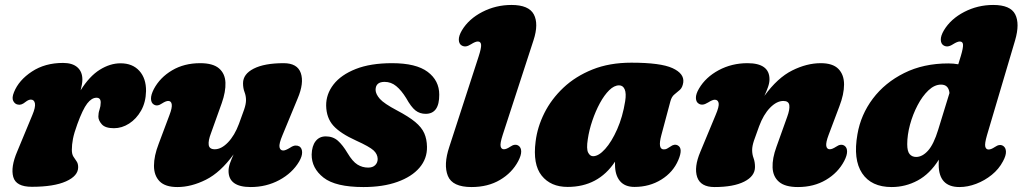

<svg xmlns="http://www.w3.org/2000/svg" viewBox="-20 -740 4127 775"><path d="M51.5 -318Q40 -320 33.5 -332.5Q27 -345 36.5 -368Q56 -416.5 108.8 -451.2Q161.5 -486 234.5 -486Q272.5 -486 292.5 -468.2Q312.5 -450.5 312.5 -419Q312.5 -409.5 310.5 -398.5Q308.5 -387.5 305.5 -375.5Q341 -432.5 382.8 -458.5Q424.5 -484.5 466.5 -484.5Q515 -484.5 542.5 -454Q570 -423.5 569.5 -372.5Q568.5 -327 549.5 -293.5Q530.5 -260 501.2 -241.2Q472 -222.5 440 -222.5Q405 -222.5 391 -238.2Q377 -254 377 -269.5Q377 -284 381.8 -297.8Q386.5 -311.5 386.5 -326.5Q386.5 -345.5 369.5 -345.5Q350 -345.5 332 -322.2Q314 -299 292 -238.5Q279 -203 274.5 -179.5Q270 -156 270 -135Q270 -118 276.2 -108Q282.5 -98 289 -89Q295.5 -80 295.5 -65Q295.5 -30 246.5 -8Q197.5 14 108.5 14Q44.5 14 33.5 -25.8Q22.5 -65.5 49.5 -128.5L110.5 -275.5Q124 -307.5 121 -322.8Q118 -338 104.5 -338Q95 -338 83 -328.5Q65.5 -314 51.5 -318Z M1188.5 -149Q1199 -142 1199.5 -125.8Q1200 -109.5 1187.5 -88Q1160 -41.5 1107.5 -13.2Q1055 15 992 15Q902.5 15 902.5 -50Q902.5 -64.5 908.5 -81.5Q914.5 -98.5 923 -117Q870 -44 811 -14.5Q752 15 696 15Q647 15 624.2 -8.2Q601.5 -31.5 601.5 -71Q601.5 -110.5 620.5 -159.5L664 -275.5Q675.5 -305.5 673.2 -319Q671 -332.5 659 -332.5Q649.5 -332.5 634 -322.5Q614 -308.5 599.5 -319Q590 -325.5 589.5 -341.2Q589 -357 601 -380.5Q626 -427.5 674.8 -456.2Q723.5 -485 788 -485Q839.5 -485 864 -464Q888.5 -443 890 -406.5Q891.5 -370 875 -323.5L831.5 -202Q820 -172 822.5 -154.8Q825 -137.5 847 -137.5Q873.5 -137.5 900.2 -165.2Q927 -193 944.5 -240Q958 -276 965.5 -298Q973 -320 973 -336Q973 -353 967 -368.5Q961 -384 961 -404Q961 -441 1004.2 -463Q1047.5 -485 1125 -485Q1180.5 -485 1194.2 -445Q1208 -405 1181.5 -342.5L1120.5 -195Q1105.5 -159.5 1108.2 -146Q1111 -132.5 1123.5 -132.5Q1132.5 -132.5 1150.5 -143.5Q1163 -152 1172 -152.5Q1181 -153 1188.5 -149Z M1466 -63.5Q1484.5 -63.5 1494.5 -73.5Q1504.5 -83.5 1504.5 -98.5Q1504 -118 1487.8 -133Q1471.5 -148 1417.5 -172.5Q1353.5 -201.5 1325.5 -232.8Q1297.5 -264 1296.5 -313.5Q1296 -360 1326.2 -399Q1356.5 -438 1416 -461.5Q1475.5 -485 1562.5 -485Q1659.5 -485 1706.2 -450Q1753 -415 1753 -358Q1753.5 -280.5 1698 -280.5Q1674.5 -280.5 1657 -294.2Q1639.5 -308 1619.5 -344Q1600 -375.5 1579.2 -392.5Q1558.5 -409.5 1532.5 -409.5Q1496 -409.5 1496 -377Q1496.5 -360 1513.2 -341Q1530 -322 1582 -294.5Q1629.5 -269.5 1655.8 -247.8Q1682 -226 1692.5 -202.2Q1703 -178.5 1703.5 -147.5Q1704.5 -99.5 1673.2 -63Q1642 -26.5 1584 -5.8Q1526 15 1447 15Q1334.5 15 1286 -23Q1237.5 -61 1238 -116.5Q1239 -151 1254 -170.2Q1269 -189.5 1295 -189.5Q1324 -189.5 1343.8 -172Q1363.5 -154.5 1382.5 -122.5Q1403 -88 1422.8 -75.8Q1442.5 -63.5 1466 -63.5Z M2133.5 -577.5 2009 -195Q1998 -161 2000.8 -149.2Q2003.5 -137.5 2014 -137.5Q2024 -137.5 2039 -147.5Q2059 -161.5 2073.5 -151.5Q2083.5 -144.5 2083.8 -128.8Q2084 -113 2072 -90Q2047 -42.5 1998.2 -13.8Q1949.5 15 1883.5 15Q1806 15 1787.8 -30Q1769.5 -75 1793.5 -147L1911.5 -510.5Q1923 -545.5 1922 -559Q1921 -572.5 1908.5 -572.5Q1899 -572.5 1881.5 -561.5Q1869 -553.5 1860 -552.8Q1851 -552 1843.5 -556.5Q1832.5 -563 1832 -579.2Q1831.5 -595.5 1844.5 -617.5Q1872 -663.5 1926.8 -691.8Q1981.5 -720 2044.5 -720Q2114.5 -720 2134.8 -681.8Q2155 -643.5 2133.5 -577.5Z M2649.5 -194.5Q2634 -137 2659.5 -137Q2667 -137 2672 -139.8Q2677 -142.5 2685.5 -148Q2702 -160.5 2716 -153Q2738 -141 2718 -94Q2697 -44.5 2649.2 -15Q2601.5 14.5 2541 14.5Q2502 14.5 2482.2 -9.5Q2462.5 -33.5 2462.5 -75Q2462.5 -81 2462.5 -87.5Q2395 14.5 2271 14.5Q2203 14.5 2166.5 -31Q2130 -76.5 2142 -169Q2149 -227 2177.2 -283.5Q2205.5 -340 2254.2 -386Q2303 -432 2371.5 -459.5Q2440 -487 2528.5 -487Q2646.5 -487 2694.5 -465Q2742.5 -443 2738 -407.5Q2735 -387 2724.5 -377.5Q2714 -368 2702.5 -359Q2691 -350 2686 -331ZM2352.5 -177.5Q2346.5 -139 2354 -124.2Q2361.5 -109.5 2374 -109.5Q2396.5 -109.5 2422.8 -138.8Q2449 -168 2471.2 -218.2Q2493.5 -268.5 2503.5 -331.5Q2508.5 -363.5 2501.5 -379.5Q2494.5 -395.5 2479 -395.5Q2459 -395.5 2439 -375.8Q2419 -356 2401.5 -323.8Q2384 -291.5 2371 -253.2Q2358 -215 2352.5 -177.5Z M2800.5 -321.5Q2789.5 -328 2789 -344.2Q2788.5 -360.5 2801.5 -382.5Q2828.5 -428.5 2881.2 -456.8Q2934 -485 2997 -485Q3086 -485 3086 -420Q3086 -405.5 3080 -388.5Q3074 -371.5 3065.5 -353Q3118.5 -426 3177.5 -455.5Q3236.5 -485 3293 -485Q3341.5 -485 3364.2 -461.8Q3387 -438.5 3387 -399Q3387 -359.5 3368 -310.5L3324.5 -195Q3313 -164.5 3315.2 -151Q3317.5 -137.5 3329.5 -137.5Q3339 -137.5 3354.5 -147.5Q3374.5 -161.5 3389 -151.5Q3399 -144.5 3399.2 -128.8Q3399.5 -113 3387.5 -90Q3362.5 -42.5 3313.8 -13.8Q3265 15 3201 15Q3149 15 3124.5 -6Q3100 -27 3098.5 -63.8Q3097 -100.5 3114 -147L3157.5 -268.5Q3168.5 -298.5 3166 -315.5Q3163.5 -332.5 3142 -332.5Q3115 -332.5 3088.2 -305Q3061.5 -277.5 3044 -230Q3030.5 -194 3023.2 -172Q3016 -150 3016 -134.5Q3016 -117 3021.8 -101.5Q3027.5 -86 3027.5 -66Q3027.5 -29 2984.2 -7Q2941 15 2864 15Q2808 15 2794.2 -25Q2780.5 -65 2807 -127.5L2868.5 -275.5Q2883.5 -310.5 2880.8 -324Q2878 -337.5 2865 -337.5Q2856 -337.5 2838.5 -326.5Q2825.5 -318.5 2816.5 -317.8Q2807.5 -317 2800.5 -321.5Z M4077.5 -577.5 3964 -194.5Q3954 -160 3957 -148.2Q3960 -136.5 3970.5 -136.5Q3980.5 -136.5 3995.5 -146.5Q4015.5 -160.5 4030 -150.5Q4040 -143.5 4040.5 -127.8Q4041 -112 4028.5 -89Q4012 -57.5 3983.2 -34.2Q3954.5 -11 3920.2 2Q3886 15 3853 15Q3769 15 3769 -75.5Q3769 -85 3769.5 -95.5Q3733.5 -38 3684.2 -11.5Q3635 15 3579 15Q3497 15 3460 -40.5Q3423 -96 3441 -198Q3454.5 -277 3503.2 -341.8Q3552 -406.5 3629.8 -445.2Q3707.5 -484 3808 -484Q3829 -484 3848 -480.5L3858.5 -514.5Q3868 -546.5 3867.2 -559.5Q3866.5 -572.5 3854 -572.5Q3844.5 -572.5 3827 -561.5Q3814.5 -553.5 3805.5 -552.8Q3796.5 -552 3789 -556.5Q3778 -563 3777.5 -579.2Q3777 -595.5 3790 -617.5Q3817.5 -663.5 3872 -691.8Q3926.5 -720 3989 -720Q4058.5 -720 4077.8 -682.2Q4097 -644.5 4077.5 -577.5ZM3642 -158Q3642 -129 3651.8 -117.8Q3661.5 -106.5 3678 -106.5Q3703 -106.5 3726 -132Q3749 -157.5 3767 -216.5L3812.5 -364.5Q3809 -398.5 3778.5 -398.5Q3752 -398.5 3727.5 -375.2Q3703 -352 3683.8 -315.2Q3664.5 -278.5 3653.2 -236.8Q3642 -195 3642 -158Z"/></svg>

Font: Fraunces 9pt S050 Black
Style: Italic
Weight: 900
Italic angle: -16°
Version: Version 1.000; ttfautohint (v1.8.3)